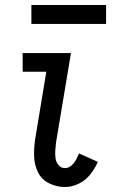

<svg xmlns="http://www.w3.org/2000/svg" viewBox="-20 -743 472 771"><path d="M241 8Q269 8 296.5 -5.5Q324 -19 342.5 -42.5Q361 -66 373 -93L297 -127Q292 -114 285 -101Q278 -88 266.5 -78Q255 -68 241 -68Q225 -68 215 -80Q205 -92 203 -107.5Q201 -123 202 -139Q203 -155 205 -171L265 -530H71V-455H166L121 -183Q116 -149 117 -115Q118 -81 132.5 -51.5Q147 -22 177 -7Q207 8 241 8ZM106 -647H406V-723H106Z"/></svg>

Font: Iosevka Sparkle
Style: Italic
Weight: 400
Italic angle: -9°
Designer: Belleve Invis
Foundry: Belleve Invis
Version: Version 4.5.0; ttfautohint (v1.8.3)